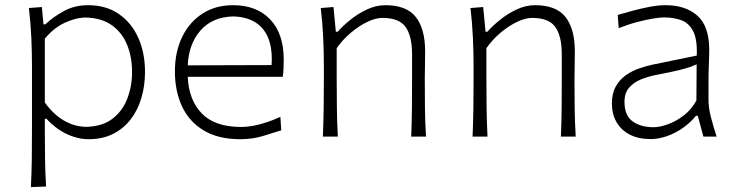

<svg xmlns="http://www.w3.org/2000/svg" viewBox="-20 -540 2909 759"><path d="M320.8 -38.6Q274.4 -39.1 232.7 -63.5Q190.9 -87.9 157.2 -134.8V-387.2Q191.9 -429.2 235.4 -449.7Q278.8 -470.2 318.8 -470.7Q381.3 -469.2 421.9 -440.4Q462.4 -411.6 482.2 -363.5Q502 -315.4 502 -255.9Q502 -199.2 483.2 -150.1Q464.4 -101.1 424.6 -70.6Q384.8 -40 320.8 -38.6ZM102.1 199.7 162.1 197.3Q158.7 140.1 158 87.2Q157.2 34.2 157.2 -27.8V-70.3H163.6Q200.2 -30.8 243.7 -10.3Q287.1 10.3 330.1 10.3Q385.7 10.3 427.5 -11Q469.2 -32.2 497.3 -69.1Q525.4 -106 539.3 -154.1Q553.2 -202.1 553.2 -255.9Q553.2 -331.5 526.4 -391.1Q499.5 -450.7 449.2 -485.1Q398.9 -519.5 328.1 -519.5Q274.4 -519.5 231.7 -495.8Q189 -472.2 159.2 -443.8H151.9L145.5 -512.2L94.2 -508.3Q101.1 -450.7 103.8 -391.6Q106.4 -332.5 106.4 -277.3V-29.3Q106.4 33.7 105.7 88.1Q105 142.6 102.1 199.7Z M930.2 10.3Q977.5 10.3 1019.8 -2.4Q1062 -15.1 1091.8 -24.9L1088.4 -78.1Q1061 -65.4 1033.7 -56.4Q1006.3 -47.4 981 -42.7Q955.6 -38.1 933.6 -38.1Q829.1 -38.1 777.6 -91.6Q726.1 -145 722.2 -236.3H1097.7Q1100.1 -252 1100.8 -268.3Q1101.6 -284.7 1101.6 -304.2Q1101.6 -407.2 1047.9 -463.4Q994.1 -519.5 901.4 -519.5Q831.5 -519.5 779.8 -485.8Q728 -452.1 699.7 -393.1Q671.4 -334 671.4 -257.8Q671.4 -180.2 699.5 -119.6Q727.5 -59.1 785.2 -24.4Q842.8 10.3 930.2 10.3ZM1053.7 -282.7 722.2 -281.7Q726.1 -366.7 772.9 -419.9Q819.8 -473.1 902.3 -475.1Q981.4 -472.7 1020.5 -424.1Q1059.6 -375.5 1053.7 -282.7Z M1256.3 0H1315.4Q1312.5 -57.1 1311.8 -109.9Q1311 -162.6 1311 -224.6V-349.6Q1335 -383.8 1366.9 -410.6Q1398.9 -437.5 1431.9 -453.4Q1464.8 -469.2 1491.7 -469.2Q1558.1 -469.2 1583.5 -433.1Q1608.9 -397 1608.9 -326.2V-224.6Q1608.9 -162.6 1608.4 -109.9Q1607.9 -57.1 1605.5 0H1664.1Q1660.6 -57.1 1659.9 -110.1Q1659.2 -163.1 1659.2 -226.1Q1659.2 -247.6 1659.9 -275.9Q1660.6 -304.2 1660.6 -336.9Q1660.6 -425.3 1624 -472.4Q1587.4 -519.5 1502.9 -519.5Q1466.3 -519.5 1430.2 -502.4Q1394 -485.4 1364 -460.9Q1334 -436.5 1314.9 -414.6H1307.6L1298.3 -512.2L1248 -508.3Q1254.9 -450.7 1257.6 -391.6Q1260.3 -332.5 1260.3 -277.3V-226.1Q1260.3 -163.1 1259.5 -110.1Q1258.8 -57.1 1256.3 0Z M1848.1 0H1907.2Q1904.3 -57.1 1903.6 -109.9Q1902.8 -162.6 1902.8 -224.6V-349.6Q1926.8 -383.8 1958.7 -410.6Q1990.7 -437.5 2023.7 -453.4Q2056.6 -469.2 2083.5 -469.2Q2149.9 -469.2 2175.3 -433.1Q2200.7 -397 2200.7 -326.2V-224.6Q2200.7 -162.6 2200.2 -109.9Q2199.7 -57.1 2197.3 0H2255.9Q2252.4 -57.1 2251.7 -110.1Q2251 -163.1 2251 -226.1Q2251 -247.6 2251.7 -275.9Q2252.4 -304.2 2252.4 -336.9Q2252.4 -425.3 2215.8 -472.4Q2179.2 -519.5 2094.7 -519.5Q2058.1 -519.5 2022 -502.4Q1985.8 -485.4 1955.8 -460.9Q1925.8 -436.5 1906.7 -414.6H1899.4L1890.1 -512.2L1839.8 -508.3Q1846.7 -450.7 1849.4 -391.6Q1852.1 -332.5 1852.1 -277.3V-226.1Q1852.1 -163.1 1851.3 -110.1Q1850.6 -57.1 1848.1 0Z M2563 -37.1Q2513.2 -37.1 2481 -60.1Q2448.7 -83 2448.7 -137.7Q2448.7 -172.4 2467 -193.6Q2485.4 -214.8 2515.4 -226.8Q2545.4 -238.8 2580.6 -245.1Q2634.3 -255.4 2664.1 -262.7Q2693.8 -270 2709.2 -275.6Q2724.6 -281.2 2733.9 -285.6L2732.9 -142.6Q2713.4 -106.9 2682.9 -83.5Q2652.3 -60.1 2620.1 -48.6Q2587.9 -37.1 2563 -37.1ZM2552.2 9.8Q2583 9.8 2616.2 -1.7Q2649.4 -13.2 2679.4 -34.2Q2709.5 -55.2 2731.4 -82.5H2738.3L2760.7 0H2813Q2799.3 -42 2790 -78.1Q2780.8 -114.3 2780.8 -146V-216.8Q2780.8 -251.5 2782.2 -286.1Q2783.7 -320.8 2783.7 -343.3Q2783.7 -436 2737.1 -477.8Q2690.4 -519.5 2611.3 -519.5Q2581.5 -519.5 2546.4 -512.7Q2511.2 -505.9 2478.3 -496.8Q2445.3 -487.8 2421.9 -481L2425.8 -428.7Q2463.9 -443.8 2499.5 -453.1Q2535.2 -462.4 2562.7 -466.8Q2590.3 -471.2 2605 -471.2Q2642.1 -471.2 2672.4 -460.4Q2702.6 -449.7 2719.7 -417.5Q2736.8 -385.3 2734.4 -320.3L2561 -284.7Q2535.2 -279.3 2506.8 -269.5Q2478.5 -259.8 2454.1 -242.7Q2429.7 -225.6 2414.3 -198.2Q2398.9 -170.9 2398.9 -130.4Q2398.9 -89.4 2417 -57.6Q2435.1 -25.9 2469.2 -8.1Q2503.4 9.8 2552.2 9.8Z"/></svg>

Font: Pinar-VF-FD
Style: Regular
Weight: 300
Designer: Amin Abedi
Version: Version 3.0